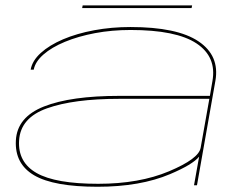

<svg xmlns="http://www.w3.org/2000/svg" viewBox="-20 -689 926 714"><path d="M701.5 0 720.5 -106.5Q696.5 -77 612.5 -41.5Q501.5 5.5 343 5.5Q180 5.5 107.2 -37Q34.5 -79.5 39 -166.5Q43.5 -253.5 143.5 -293Q243.5 -332.5 424 -332.5H760.5L770 -387.5Q786 -477.5 710.8 -527.5Q635.5 -577.5 465.5 -577.5Q396 -577.5 333.5 -565.8Q271 -554 221.5 -533.5Q172 -513 141.5 -486.2Q111 -459.5 105.5 -430H94Q100 -463.5 131.8 -492.2Q163.5 -521 214.5 -542.8Q265.5 -564.5 330 -576.5Q394.5 -588.5 465 -588.5Q639 -588.5 718.2 -535.2Q797.5 -482 781 -388.5L712.5 0ZM726 -138.5 758.5 -321.5H423Q254 -321.5 155 -286.2Q56 -251 51 -166.5Q46 -85.5 116.2 -45.5Q186.5 -5.5 345 -5.5Q498 -5.5 608.5 -52Q719 -98.5 726 -139ZM285.5 -659 287.5 -669H694.5L692.5 -659Z"/></svg>

Font: Anybody UltraExpanded Thin
Style: Italic
Weight: 100
Width: 9
Italic angle: -10°
Designer: Tyler Finck
Foundry: Etcetera Type Company
Version: Version 1.010; ttfautohint (v1.8.3) -l 8 -r 50 -G 200 -x 14 